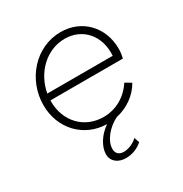

<svg xmlns="http://www.w3.org/2000/svg" viewBox="-175 -672 978 1025"><g transform="rotate(-30 314.0 -159.0)"><path d="M309 220C346 220 383 206 411 181L400 149C376 172 342 185 316 185C285 185 269 169 269 141C269 91 317 33 375 5C444 -10 504 -52 538 -112L501 -134C459 -69 392 -30 315 -30C196 -30 112 -120 112 -242V-249H559C563 -266 566 -287 566 -306C566 -439 472 -538 341 -538C186 -538 67 -402 67 -245C67 -101 169 9 311 12C261 45 225 101 225 149C225 194 262 220 309 220ZM116 -289C136 -403 227 -496 342 -496C452 -496 528 -409 519 -289Z"/></g></svg>

Font: Mluvka ExtraLight
Style: Italic
Weight: 200
Italic angle: -8°
Designer: Modified by Jiří Krblich, Original typeface by Gumpita Rahayu
Foundry: Gumpita Rahayu & Jiří Krblich
Version: Version 2.000;Glyphs 3.1.1 (3134)